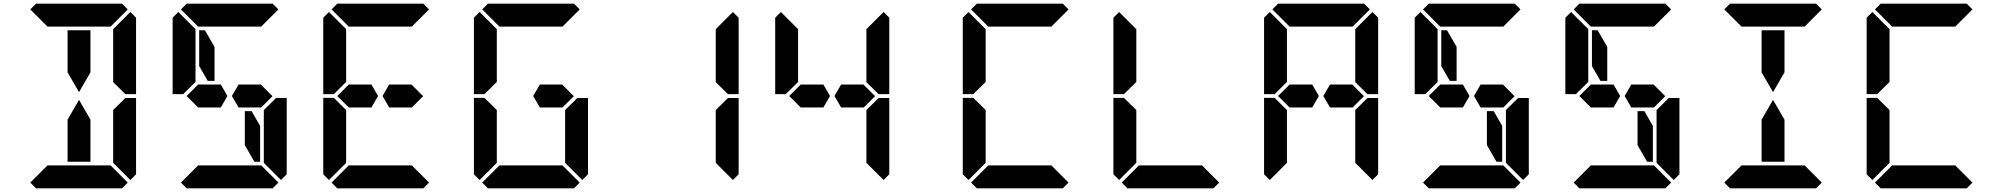

<svg xmlns="http://www.w3.org/2000/svg" viewBox="-20 -1020 10848 1040"><path d="M655 -485 659 -489H717V-76L686 -45L593 -138V-144V-302V-396V-424ZM686 -955 717 -924V-510H659L655 -514L593 -575V-586V-698V-856V-862ZM346 -731V-856H470V-731V-628L408 -521L346 -628ZM672 -31 641 0H470H346H175L144 -31L237 -124H262H346H470H554H579ZM144 -969 175 -1000H346H470H641L672 -969L579 -876H554H470H346H262H243H237ZM470 -269V-144H346V-269V-372L408 -479L470 -372Z M977 -515 973 -510H915V-924L946 -955L1039 -862V-698V-590V-576ZM1393 -562 1456 -499 1395 -438H1367H1331H1272L1236 -500L1272 -562H1331H1368ZM1471 -485 1475 -489H1533V-76L1502 -45L1409 -138V-144V-302V-396V-424ZM1389 -338V-144H1358L1306 -234V-418H1343ZM1488 -31 1457 0H1286H1162H991L960 -31L1053 -124H1078H1162H1286H1370H1395ZM960 -969 991 -1000H1162H1286H1457L1488 -969L1395 -876H1370H1286H1162H1078H1059H1053ZM1176 -562 1212 -500 1176 -438H1117H1080H1053L991 -500L1053 -562H1080H1117ZM1059 -662V-856H1090L1142 -766V-582H1105Z M1793 -515 1789 -510H1731V-924L1762 -955L1855 -862V-698V-590V-576ZM2209 -562 2272 -499 2211 -438H2183H2147H2088L2052 -500L2088 -562H2147H2184ZM1855 -144V-138L1762 -45L1731 -76V-490H1789L1793 -485L1855 -424V-384V-302ZM2304 -31 2273 0H2102H1978H1807L1776 -31L1869 -124H1894H1978H2102H2186H2211ZM1776 -969 1807 -1000H1978H2102H2273L2304 -969L2211 -876H2186H2102H1978H1894H1875H1869ZM1992 -562 2028 -500 1992 -438H1933H1896H1869L1807 -500L1869 -562H1896H1933Z M2609 -515 2605 -510H2547V-924L2578 -955L2671 -862V-698V-590V-576ZM3025 -562 3088 -499 3027 -438H2999H2963H2904L2868 -500L2904 -562H2963H3000ZM2671 -144V-138L2578 -45L2547 -76V-490H2605L2609 -485L2671 -424V-384V-302ZM3103 -485 3107 -489H3165V-76L3134 -45L3041 -138V-144V-302V-396V-424ZM3120 -31 3089 0H2918H2794H2623L2592 -31L2685 -124H2710H2794H2918H3002H3027ZM2592 -969 2623 -1000H2794H2918H3089L3120 -969L3027 -876H3002H2918H2794H2710H2691H2685Z M3919 -485 3923 -489H3981V-76L3950 -45L3857 -138V-144V-302V-396V-424ZM3950 -955 3981 -924V-510H3923L3919 -514L3857 -575V-586V-698V-856V-862Z M4241 -515 4237 -510H4179V-924L4210 -955L4303 -862V-698V-590V-576ZM4657 -562 4720 -499 4659 -438H4631H4595H4536L4500 -500L4536 -562H4595H4632ZM4735 -485 4739 -489H4797V-76L4766 -45L4673 -138V-144V-302V-396V-424ZM4766 -955 4797 -924V-510H4739L4735 -514L4673 -575V-586V-698V-856V-862ZM4440 -562 4476 -500 4440 -438H4381H4344H4317L4255 -500L4317 -562H4344H4381Z M5257 -515 5253 -510H5195V-924L5226 -955L5319 -862V-698V-590V-576ZM5319 -144V-138L5226 -45L5195 -76V-490H5253L5257 -485L5319 -424V-384V-302ZM5768 -31 5737 0H5566H5442H5271L5240 -31L5333 -124H5358H5442H5566H5650H5675ZM5240 -969 5271 -1000H5442H5566H5737L5768 -969L5675 -876H5650H5566H5442H5358H5339H5333Z M6073 -515 6069 -510H6011V-924L6042 -955L6135 -862V-698V-590V-576ZM6135 -144V-138L6042 -45L6011 -76V-490H6069L6073 -485L6135 -424V-384V-302ZM6584 -31 6553 0H6382H6258H6087L6056 -31L6149 -124H6174H6258H6382H6466H6491Z M6889 -515 6885 -510H6827V-924L6858 -955L6951 -862V-698V-590V-576ZM7305 -562 7368 -499 7307 -438H7279H7243H7184L7148 -500L7184 -562H7243H7280ZM6951 -144V-138L6858 -45L6827 -76V-490H6885L6889 -485L6951 -424V-384V-302ZM7383 -485 7387 -489H7445V-76L7414 -45L7321 -138V-144V-302V-396V-424ZM7414 -955 7445 -924V-510H7387L7383 -514L7321 -575V-586V-698V-856V-862ZM6872 -969 6903 -1000H7074H7198H7369L7400 -969L7307 -876H7282H7198H7074H6990H6971H6965ZM7088 -562 7124 -500 7088 -438H7029H6992H6965L6903 -500L6965 -562H6992H7029Z M7705 -515 7701 -510H7643V-924L7674 -955L7767 -862V-698V-590V-576ZM8121 -562 8184 -499 8123 -438H8095H8059H8000L7964 -500L8000 -562H8059H8096ZM8199 -485 8203 -489H8261V-76L8230 -45L8137 -138V-144V-302V-396V-424ZM8117 -338V-144H8086L8034 -234V-418H8071ZM8216 -31 8185 0H8014H7890H7719L7688 -31L7781 -124H7806H7890H8014H8098H8123ZM7688 -969 7719 -1000H7890H8014H8185L8216 -969L8123 -876H8098H8014H7890H7806H7787H7781ZM7904 -562 7940 -500 7904 -438H7845H7808H7781L7719 -500L7781 -562H7808H7845ZM7787 -662V-856H7818L7870 -766V-582H7833Z M8521 -515 8517 -510H8459V-924L8490 -955L8583 -862V-698V-590V-576ZM8937 -562 9000 -499 8939 -438H8911H8875H8816L8780 -500L8816 -562H8875H8912ZM9015 -485 9019 -489H9077V-76L9046 -45L8953 -138V-144V-302V-396V-424ZM8933 -338V-144H8902L8850 -234V-418H8887ZM9032 -31 9001 0H8830H8706H8535L8504 -31L8597 -124H8622H8706H8830H8914H8939ZM8504 -969 8535 -1000H8706H8830H9001L9032 -969L8939 -876H8914H8830H8706H8622H8603H8597ZM8720 -562 8756 -500 8720 -438H8661H8624H8597L8535 -500L8597 -562H8624H8661ZM8603 -662V-856H8634L8686 -766V-582H8649Z M9522 -731V-856H9646V-731V-628L9584 -521L9522 -628ZM9848 -31 9817 0H9646H9522H9351L9320 -31L9413 -124H9438H9522H9646H9730H9755ZM9320 -969 9351 -1000H9522H9646H9817L9848 -969L9755 -876H9730H9646H9522H9438H9419H9413ZM9646 -269V-144H9522V-269V-372L9584 -479L9646 -372Z M10153 -515 10149 -510H10091V-924L10122 -955L10215 -862V-698V-590V-576ZM10215 -144V-138L10122 -45L10091 -76V-490H10149L10153 -485L10215 -424V-384V-302ZM10664 -31 10633 0H10462H10338H10167L10136 -31L10229 -124H10254H10338H10462H10546H10571ZM10136 -969 10167 -1000H10338H10462H10633L10664 -969L10571 -876H10546H10462H10338H10254H10235H10229Z"/></svg>

Font: DSEG14 Classic
Style: Bold
Weight: 700
Designer: Keshikan(Twitter:@keshinomi_88pro)
Version: Version 0.46